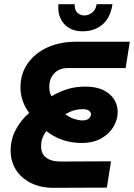

<svg xmlns="http://www.w3.org/2000/svg" viewBox="-20 -900 642 920"><path d="M237 0Q174 0 127.5 -23.5Q81 -47 56 -87Q31 -127 31 -179Q31 -232 55.5 -278.5Q80 -325 120 -359Q100 -385 89 -416.5Q78 -448 78 -480Q78 -547 113 -596.5Q148 -646 208 -673Q268 -700 342 -700H602L582 -574H307Q264 -574 240 -548.5Q216 -523 216 -485Q216 -474 218 -461.5Q220 -449 227 -439Q267 -462 305 -473.5Q343 -485 389 -485Q442 -485 476.5 -467.5Q511 -450 527.5 -422.5Q544 -395 544 -363Q544 -327 524 -293Q504 -259 465.5 -237Q427 -215 371 -215Q339 -215 309 -221.5Q279 -228 252 -241Q225 -254 202 -272Q190 -256 183.5 -238.5Q177 -221 177 -198Q177 -176 187 -160Q197 -144 218 -135Q239 -126 272 -126L512 -127L492 -1ZM376 -323Q396 -323 406 -332.5Q416 -342 416 -352Q416 -362 406.5 -369.5Q397 -377 377 -377Q356 -377 337 -372Q318 -367 293 -353Q316 -336 337 -329.5Q358 -323 376 -323ZM375 -750Q337 -750 310 -766.5Q283 -783 269.5 -812.5Q256 -842 260 -880H338Q337 -862 343 -850Q349 -838 360.5 -832Q372 -826 384 -826Q404 -826 421.5 -839.5Q439 -853 443 -880H519Q509 -814 470.5 -782Q432 -750 375 -750Z"/></svg>

Font: MuseoModerno SemiBold
Style: Italic
Weight: 600
Italic angle: -9°
Designer: Pablo Cosgaya, Héctor Gatti, Marcela Romero, and the Authors of The MuseoModerno Project.
Foundry: Omnibus-Type Team
Version: Version 1.003